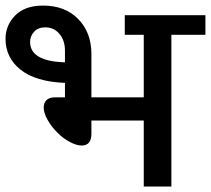

<svg xmlns="http://www.w3.org/2000/svg" viewBox="-28 -682 771 702"><path d="M82 -528.8Q82 -458 209.5 -454.1V-496.6Q209.5 -534.7 189.2 -558.3Q168.9 -582 137.7 -582Q111.3 -582 96.7 -565.9Q82 -549.8 82 -528.8ZM497.6 0V-241.2H306.2V-192.9Q306.2 -149.9 270.5 -149.9Q252.4 -149.9 228.3 -162.4Q204.1 -174.8 183.1 -195.8Q160.2 -218.3 146 -243.7Q131.8 -269 131.8 -289.1Q131.8 -306.2 142.3 -316.2Q152.8 -326.2 173.3 -326.2H209.5V-378.9Q102.5 -383.3 47.4 -427Q-7.8 -470.7 -7.8 -540Q-7.8 -589.4 27.6 -625.5Q63 -661.6 129.4 -661.6Q210 -661.6 258.1 -612.3Q306.2 -563 306.2 -484.4V-326.2H497.6V-554.7H428.2V-626.5H723.1V-554.7H598.6V0Z"/></svg>

Font: Khula Semibold
Style: Regular
Weight: 600
Designer: Erin McLaughlin, Steve Matteson
Version: Version 1.000;PS 1.0;hotconv 1.0.72;makeotf.lib2.5.5900